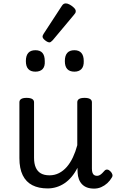

<svg xmlns="http://www.w3.org/2000/svg" viewBox="-20 -1090 686 1128"><path d="M260 17Q207 17 170 -2Q133 -21 113.5 -60.5Q94 -100 94 -161V-489Q94 -502 104.5 -508.5Q115 -515 136 -515Q158 -515 169 -508.5Q180 -502 180 -489V-163Q180 -129 190 -106Q200 -83 220 -71.5Q240 -60 271 -60Q301 -60 326.5 -73Q352 -86 372.5 -109.5Q393 -133 408.5 -166Q424 -199 434 -237V-489Q434 -502 444.5 -508.5Q455 -515 477 -515Q498 -515 509 -508.5Q520 -502 520 -489V-99Q520 -84 523.5 -74.5Q527 -65 534 -61Q541 -57 550 -57Q558 -57 565.5 -61Q573 -65 580.5 -72.5Q588 -80 595 -88Q602 -95 611.5 -93.5Q621 -92 630 -82Q637 -75 640 -65.5Q643 -56 637 -47Q626 -28 610 -13.5Q594 1 574.5 9.5Q555 18 533 18Q509 18 491.5 11.5Q474 5 462 -7.5Q450 -20 443.5 -37.5Q437 -55 436 -76L435 -104Q420 -74 400.5 -51Q381 -28 358.5 -13Q336 2 311 9.5Q286 17 260 17ZM188 -669Q160 -669 146 -684.5Q132 -700 132 -731Q132 -763 146 -779Q160 -795 188 -795Q216 -795 229.5 -779Q243 -763 243 -731Q245 -700 230.5 -684.5Q216 -669 188 -669ZM417 -669Q389 -669 375 -684.5Q361 -700 361 -731Q361 -763 375 -779Q389 -795 417 -795Q444 -795 458 -779Q472 -763 472 -731Q473 -700 458.5 -684.5Q444 -669 417 -669ZM271 -841Q260 -841 245 -853Q230 -865 230 -875Q230 -878 231 -881Q232 -884 236 -891L343 -1055Q348 -1063 353.5 -1066.5Q359 -1070 367 -1070Q377 -1070 390.5 -1062.5Q404 -1055 414.5 -1044.5Q425 -1034 425 -1025Q425 -1018 422.5 -1013.5Q420 -1009 413 -1001L290 -854Q278 -841 271 -841Z"/></svg>

Font: Playwrite GB J
Style: Regular
Weight: 400
Designer: Veronika Burian, José Scaglione
Foundry: TypeTogether
Version: Version 1.002